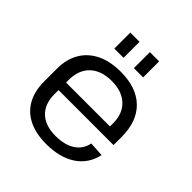

<svg xmlns="http://www.w3.org/2000/svg" viewBox="-197 -876 1027 1027"><g transform="rotate(45 316.5 -362.0)"><path d="M310 8Q232 8 177.5 -18.5Q123 -45 94 -96.5Q65 -148 65 -221V-319Q65 -390 95.5 -441.5Q126 -493 182.5 -520.5Q239 -548 318 -548Q438 -548 503 -484.5Q568 -421 568 -304V-243H135V-300H498L484 -277V-324Q484 -397 440 -438Q396 -479 320 -479Q240 -479 196 -437Q152 -395 152 -319V-213Q152 -138 194.5 -98Q237 -58 314 -58Q383 -58 425.5 -86Q468 -114 478 -165L561 -160Q543 -79 477.5 -35.5Q412 8 310 8ZM276 -732V-611H206V-732ZM424 -732V-611H354V-732Z"/></g></svg>

Font: Pathway Extreme
Style: Regular
Weight: 400
Designer: Eduardo Rodriguez Tunni
Foundry: Eduardo Rodriguez Tunni
Version: Version 1.001;gftools[0.9.26]